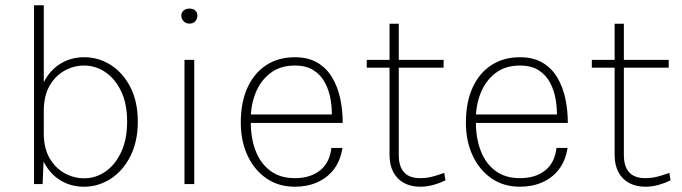

<svg xmlns="http://www.w3.org/2000/svg" viewBox="-20 -698 2585 728"><path d="M298.5 10Q248 10 208.2 -14.8Q168.5 -39.5 145.5 -85Q122.5 -130.5 122.5 -192.5H146Q146 -136 168.2 -98Q190.5 -60 225.5 -41Q260.5 -22 299.5 -22Q342.5 -22 379.5 -47.2Q416.5 -72.5 439.2 -120.8Q462 -169 462 -237Q462 -305 439.2 -352.2Q416.5 -399.5 379.5 -424.5Q342.5 -449.5 298.5 -449.5Q260 -449.5 225 -430.2Q190 -411 168 -372.8Q146 -334.5 146 -277H122.5Q122.5 -339.5 145.5 -385.2Q168.5 -431 208.5 -456Q248.5 -481 299.5 -481Q353.5 -481 399.8 -451.8Q446 -422.5 474.2 -367.8Q502.5 -313 502.5 -237Q502.5 -161 474.2 -105.5Q446 -50 399.5 -20Q353 10 298.5 10ZM109 0V-678H146V-104L141.5 0Z M698 -608.5Q685 -608.5 676.2 -617.5Q667.5 -626.5 667.5 -639Q667.5 -650.5 676.2 -658Q685 -665.5 698 -665.5Q712.5 -665.5 720.5 -658Q728.5 -650.5 728.5 -639Q728.5 -626.5 720.5 -617.5Q712.5 -608.5 698 -608.5ZM679.5 0V-471H716.5V0Z M1098 10Q1036 10 990 -21.8Q944 -53.5 918.5 -108.5Q893 -163.5 893 -233Q893 -310 918.2 -365.5Q943.5 -421 989.5 -451Q1035.5 -481 1098 -481Q1148.5 -481 1183.2 -460.5Q1218 -440 1239.2 -404.5Q1260.5 -369 1270 -324.5Q1279.5 -280 1279.5 -232H924.5V-264H1261L1238 -249Q1239.5 -284 1233.8 -319.2Q1228 -354.5 1212.5 -384Q1197 -413.5 1169 -431.5Q1141 -449.5 1098 -449.5Q1042 -449.5 1004.8 -420.5Q967.5 -391.5 949.2 -345.8Q931 -300 931 -250V-233Q931 -174 949.2 -126.2Q967.5 -78.5 1004.8 -50.5Q1042 -22.5 1098 -22.5Q1156.5 -22.5 1193.2 -51.5Q1230 -80.5 1236.5 -137H1278.5Q1271 -89 1246 -56.2Q1221 -23.5 1183 -6.8Q1145 10 1098 10Z M1573.5 10Q1538.5 10 1512.2 -4Q1486 -18 1471.5 -45Q1457 -72 1457 -110.5V-608H1492V-110.5Q1492 -22.5 1573 -22.5Q1596.5 -22.5 1617.5 -27.8Q1638.5 -33 1664.5 -42.5L1669 -14Q1646 -3 1622 3.5Q1598 10 1573.5 10ZM1370.5 -441.5V-471H1662V-441.5Z M1951.5 10Q1889.5 10 1843.5 -21.8Q1797.5 -53.5 1772 -108.5Q1746.5 -163.5 1746.5 -233Q1746.5 -310 1771.8 -365.5Q1797 -421 1843 -451Q1889 -481 1951.5 -481Q2002 -481 2036.8 -460.5Q2071.5 -440 2092.8 -404.5Q2114 -369 2123.5 -324.5Q2133 -280 2133 -232H1778V-264H2114.5L2091.5 -249Q2093 -284 2087.2 -319.2Q2081.5 -354.5 2066 -384Q2050.5 -413.5 2022.5 -431.5Q1994.5 -449.5 1951.5 -449.5Q1895.5 -449.5 1858.2 -420.5Q1821 -391.5 1802.8 -345.8Q1784.5 -300 1784.5 -250V-233Q1784.5 -174 1802.8 -126.2Q1821 -78.5 1858.2 -50.5Q1895.5 -22.5 1951.5 -22.5Q2010 -22.5 2046.8 -51.5Q2083.5 -80.5 2090 -137H2132Q2124.5 -89 2099.5 -56.2Q2074.5 -23.5 2036.5 -6.8Q1998.5 10 1951.5 10Z M2427 10Q2392 10 2365.8 -4Q2339.5 -18 2325 -45Q2310.5 -72 2310.5 -110.5V-608H2345.5V-110.5Q2345.5 -22.5 2426.5 -22.5Q2450 -22.5 2471 -27.8Q2492 -33 2518 -42.5L2522.5 -14Q2499.5 -3 2475.5 3.5Q2451.5 10 2427 10ZM2224 -441.5V-471H2515.5V-441.5Z"/></svg>

Font: Karla ExtraLight
Style: Regular
Weight: 250
Designer: Jonathan Pinhorn
Version: Version 2.004;gftools[0.9.33]